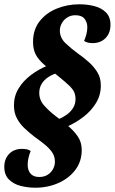

<svg xmlns="http://www.w3.org/2000/svg" viewBox="-23 -698 538 895"><path d="M142 177Q106 177 73 168.5Q40 160 18.5 138.5Q-3 117 -3 80Q-3 43 19.5 19.5Q42 -4 80 -4Q92 -4 102 -2Q112 0 120 6Q114 20 110 37Q106 54 106 70Q106 96 119.5 111.5Q133 127 160 127Q183 127 199.5 116.5Q216 106 224.5 89.5Q233 73 233 56Q233 30 219 10.5Q205 -9 183 -26.5Q161 -44 137 -61Q114 -79 92 -99.5Q70 -120 56 -146Q42 -172 42 -207Q42 -250 63.5 -285.5Q85 -321 121.5 -348.5Q158 -376 203 -394L242 -357Q221 -351 202 -338.5Q183 -326 171.5 -307.5Q160 -289 160 -265Q160 -232 182.5 -206.5Q205 -181 235 -158Q263 -137 291 -114Q319 -91 338.5 -63.5Q358 -36 358 1Q358 54 328.5 93.5Q299 133 249.5 155Q200 177 142 177ZM286 -106 249 -142Q269 -150 287.5 -163Q306 -176 317.5 -194.5Q329 -213 329 -236Q329 -254 323 -268Q317 -282 300 -298.5Q283 -315 251 -341Q209 -374 182.5 -397Q156 -420 143.5 -444Q131 -468 131 -503Q131 -559 161 -598Q191 -637 240.5 -657.5Q290 -678 347 -678Q384 -678 417 -669.5Q450 -661 471 -640Q492 -619 492 -582Q492 -544 469 -520.5Q446 -497 408 -497Q399 -497 388.5 -499Q378 -501 369 -507Q376 -524 380 -539.5Q384 -555 384 -571Q384 -594 371 -610.5Q358 -627 328 -627Q307 -627 290.5 -616.5Q274 -606 265 -589.5Q256 -573 256 -556Q256 -522 282 -497Q308 -472 341 -448Q367 -430 391 -408.5Q415 -387 431 -361Q447 -335 447 -299Q447 -255 425 -218.5Q403 -182 367 -154Q331 -126 286 -106Z"/></svg>

Font: Sansita Swashed Light SemiBold
Style: Regular
Weight: 600
Version: Version 1.003